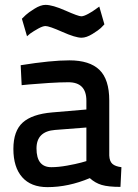

<svg xmlns="http://www.w3.org/2000/svg" viewBox="-20 -758 569 789"><path d="M429 -345V-119Q430 -95 442 -84.5Q454 -74 479 -71L475 10Q425 10 398 2Q371 -6 349 -26Q261 11 175 11Q107 11 71 -30Q35 -71 35 -146Q35 -220 73.5 -254.5Q112 -289 194 -296L335 -308V-344Q335 -420 261 -420Q228 -420 180 -417Q132 -414 100 -411L69 -408L65 -490Q190 -510 265 -510Q348 -510 388.5 -471Q429 -432 429 -345ZM335 -234 206 -224Q130 -218 130 -148Q130 -71 191 -71Q220 -71 256 -77.5Q292 -84 314 -90L335 -96ZM388 -731 409 -658Q404 -652 394.5 -643Q385 -634 360 -618.5Q335 -603 315 -603Q290 -603 236 -627Q182 -651 167 -651Q156 -651 137 -640.5Q118 -630 104 -620L91 -609L70 -681Q76 -687 86 -696.5Q96 -706 121.5 -722Q147 -738 167 -738Q196 -738 249 -714.5Q302 -691 314 -691Q324 -691 342.5 -701Q361 -711 374 -721Z"/></svg>

Font: TypoPRO Titillium Text
Style: 600 wt
Weight: 600
Designer: Accademia di Belle Arti di Urbino and others
Foundry: Accademia di Belle Arti di Urbino and others.
Version: Version 25.000